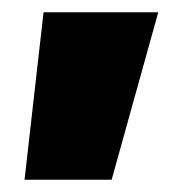

<svg xmlns="http://www.w3.org/2000/svg" viewBox="-20 -183 306 313"><path d="M20 110 51 -163H238L162 110Z"/></svg>

Font: Cairo Play Black
Style: Regular
Weight: 900
Version: Version 3.119